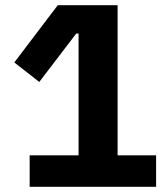

<svg xmlns="http://www.w3.org/2000/svg" viewBox="-20 -718 640 738"><path d="M580 0H94V-121H282V-589H273L131 -403L35 -478L202 -698H432V-121H580Z"/></svg>

Font: IBM Plex Sans
Style: Bold
Weight: 700
Designer: Mike Abbink, Paul van der Laan, Pieter van Rosmalen
Foundry: Bold Monday
Version: Version 3.201